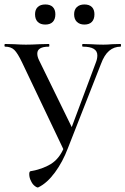

<svg xmlns="http://www.w3.org/2000/svg" viewBox="-25 -665 562 860"><path d="M-2 -456Q-5 -456 -5 -462Q-5 -468 -2 -468L38 -467Q70 -465 91 -465Q117 -465 153 -467L194 -468Q196 -468 196 -462Q196 -456 194 -456Q142 -456 142 -425Q142 -411 150 -395L303 -82L265 -12L404 -384Q411 -401 411 -417Q411 -456 346 -456Q343 -456 343 -462Q343 -468 346 -468L382 -467Q412 -465 438 -465Q456 -465 478 -467L515 -468Q517 -468 517 -462Q517 -456 515 -456Q486 -456 464 -437.5Q442 -419 427 -378L279 -1Q277 3 270.5 8Q264 13 262 10L74 -385Q54 -427 39 -441.5Q24 -456 -2 -456ZM115 148Q106 132 106 115Q106 104 111 102Q165 93 203 69.5Q241 46 262 -5L279 -1Q256 60 221 107.5Q186 155 147 174Q143 177 132 169Q121 161 115 148ZM132 -601Q132 -622 144 -633.5Q156 -645 178 -645Q200 -645 211.5 -633.5Q223 -622 223 -601Q223 -579 211.5 -567Q200 -555 178 -555Q156 -555 144 -567Q132 -579 132 -601ZM307 -601Q307 -622 319.5 -633.5Q332 -645 353 -645Q375 -645 386.5 -633.5Q398 -622 398 -601Q398 -579 386.5 -567Q375 -555 353 -555Q332 -555 319.5 -567Q307 -579 307 -601Z"/></svg>

Font: Cormorant Unicase Medium
Style: Regular
Weight: 500
Designer: Christian Thalmann (Catharsis Fonts)
Foundry: Catharsis Fonts
Version: Version 4.000